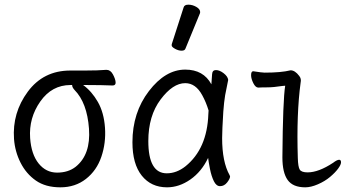

<svg xmlns="http://www.w3.org/2000/svg" viewBox="-20 -784 1540 822"><path d="M40 -189Q32 -301 99 -391.5Q166 -482 281 -482H343Q400 -482 435 -485H436Q453 -485 463.5 -465.5Q474 -446 475 -432Q476 -418 462 -418Q414 -420 351 -420H336Q373 -393 399 -347.5Q425 -302 429.5 -237Q434 -172 414 -113Q394 -54 348 -18Q302 18 238.5 18Q175 18 133.5 -11Q92 -40 68 -87.5Q44 -135 40 -189ZM304 -70Q369 -122 361 -233Q353 -344 299 -399Q290 -409 289 -417V-420H282Q202 -420 152.5 -349.5Q103 -279 109 -193Q114 -123 145.5 -84Q177 -45 224.5 -45Q272 -45 304 -70Z M695 18Q627 18 587 -32Q547 -82 547 -175Q547 -302 617.5 -394Q688 -486 773 -486Q851 -486 885 -423Q887 -445 888 -466Q889 -484 904.5 -484Q920 -484 937.5 -470.5Q955 -457 957 -442Q952 -420 944 -377Q939 -347 936 -306Q931 -225 931 -193Q931 -91 963 -34L965 -29Q965 -19 952.5 -3Q940 13 922 13Q906 13 895.5 -8.5Q885 -30 879 -60.5Q873 -91 871 -108Q843 -49 795 -15.5Q747 18 695 18ZM694 -42Q736 -42 774 -72Q867 -147 872 -296Q872 -304 873 -311Q862 -347 846 -376Q818 -428 773 -428Q720 -428 667.5 -358Q615 -288 615 -180Q615 -42 694 -42ZM774 -576Q771 -567 757.5 -567Q744 -567 729.5 -575Q715 -583 715 -589.5Q715 -596 716 -597L766 -752Q769 -764 786.5 -764Q804 -764 820.5 -754.5Q837 -745 837 -732Q837 -729 836 -727Z M1287 18Q1234 18 1211.5 -13.5Q1189 -45 1189 -110Q1191 -356 1201 -417L1189 -416Q1150 -410 1124.5 -410Q1099 -410 1086 -409Q1074 -409 1064.5 -428Q1055 -447 1055 -462Q1055 -479 1064 -479Q1102 -473 1113 -473Q1184 -473 1224 -483Q1243 -483 1261 -459Q1271 -447 1267 -430Q1249 -297 1255 -108Q1256 -69 1263.5 -57.5Q1271 -46 1297 -46Q1344 -46 1406 -87Q1423 -100 1432 -100Q1440 -100 1440 -89Q1440 -79 1427.5 -62Q1415 -45 1393 -26.5Q1371 -8 1341 5Q1311 18 1287 18Z"/></svg>

Font: LXGW WenKai Mono TC
Style: Regular
Weight: 400
Designer: LXGW / Fontworks Inc.
Foundry: LXGW / Fontworks Inc.
Version: Version 1.330